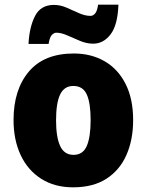

<svg xmlns="http://www.w3.org/2000/svg" viewBox="-20 -792 629 822"><path d="M550 -278Q550 -194 521.5 -129Q493 -64 436 -27Q379 10 293 10Q214 10 156.5 -26.5Q99 -63 68.5 -128Q38 -193 38 -278Q38 -408 103.5 -485.5Q169 -563 296 -563Q370 -563 427.5 -530Q485 -497 517.5 -433Q550 -369 550 -278ZM220 -277Q220 -205 237.5 -167Q255 -129 295 -129Q335 -129 351.5 -167Q368 -205 368 -278Q368 -351 351.5 -387.5Q335 -424 294 -424Q255 -424 237.5 -387.5Q220 -351 220 -277ZM102 -604Q106 -678 130.5 -724.5Q155 -771 211 -771Q238 -771 264.5 -759.5Q291 -748 317.5 -736Q344 -724 368 -724Q378 -724 387 -734Q396 -744 400 -772H487Q484 -685 453.5 -645Q423 -605 379 -605Q351 -605 322.5 -617Q294 -629 268 -640.5Q242 -652 221 -652Q212 -652 202.5 -643Q193 -634 188 -604Z"/></svg>

Font: Noto Sans Hebrew SemiCondensed Black
Style: Regular
Weight: 900
Width: 4
Designer: Ben Nathan
Foundry: Google LLC
Version: Version 3.001; ttfautohint (v1.8.4.7-5d5b)